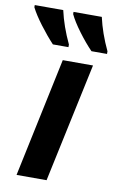

<svg xmlns="http://www.w3.org/2000/svg" viewBox="-121 -814 532 863"><g transform="rotate(10 145.0 -383.0)"><path d="M133 -544H271L155 0H18ZM-34 -756V-766H96Q112 -694 148 -618V-606H77Q46 -639 14 -681.5Q-18 -724 -34 -756ZM143 -756V-766H272Q288 -694 324 -618V-606H253Q222 -638 190 -681Q158 -724 143 -756Z"/></g></svg>

Font: Noto Sans Display
Style: Bold Italic
Weight: 700
Italic angle: -12°
Designer: Monotype Design team
Foundry: Monotype Imaging Inc.
Version: Version 1.000